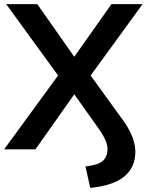

<svg xmlns="http://www.w3.org/2000/svg" viewBox="-21 -725 720 932"><path d="M417 187 394 83Q456 76 478.5 55.5Q501 35 501 -3Q501 -15 496 -30.5Q491 -46 480 -66Q469 -86 452 -109L322 -292H357L151 0H-1L281 -386V-331L9 -705H160L356 -426H323L520 -705H671L399 -331V-386L564 -158Q591 -123 606.5 -93Q622 -63 629 -37Q636 -11 636 12Q636 87 582.5 131.5Q529 176 417 187Z"/></svg>

Font: Nunito Sans 11pt
Style: Bold
Weight: 700
Version: Version 3.101;gftools[0.9.27]